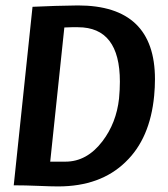

<svg xmlns="http://www.w3.org/2000/svg" viewBox="-20 -667 604 689"><path d="M29.3 -2 96.7 -642.6Q176.8 -646.5 259.8 -647.5Q536.1 -647.5 536.1 -382.8Q536.1 -353.5 533.2 -323.2Q518.6 -169.9 430.7 -85.9Q340.8 2 188.5 2Q164.1 2 117.2 0Q70.3 -2 29.3 -2ZM259.8 -569.3Q252.9 -569.3 237.3 -569.3Q221.7 -568.4 210.9 -568.4L160.2 -86.9H214.8Q292 -86.9 347.7 -160.2Q397.5 -225.6 407.2 -313.5Q410.2 -345.7 410.2 -374Q410.2 -569.3 259.8 -569.3Z"/></svg>

Font: Puritan
Style: BoldItalic
Weight: 700
Version: 2.1